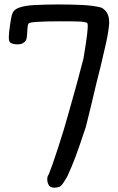

<svg xmlns="http://www.w3.org/2000/svg" viewBox="-20 -744 540 879"><path d="M20.5 -578.1Q20.5 -590.8 25.4 -625.5Q30.3 -660.2 33.7 -673.3Q37.1 -686.5 43.9 -694.3Q62.5 -715.8 133.8 -720.7Q191.4 -723.6 248 -723.6Q304.7 -723.6 356.4 -721.2Q408.2 -718.8 444.3 -709Q479.5 -690.4 479.5 -644.5Q480.5 -638.7 479.5 -632.8Q475.6 -585.9 458 -514.6Q441.4 -439.5 420.9 -361.3Q395.5 -252 373 -163.1Q342.8 -72.3 326.7 -28.8Q310.5 14.6 289.1 61.5Q265.6 104.5 253.9 110.4Q242.2 115.2 229.5 115.2Q216.8 115.2 208 109.4Q196.3 97.7 196.3 76.2Q196.3 63.5 202.1 55.7Q203.1 55.7 203.1 54.7Q218.8 15.6 246.1 -67.9Q273.4 -151.4 294.9 -229.5Q335.9 -373 362.3 -476.6Q376 -559.6 378.9 -587.4Q381.8 -615.2 381.8 -625.5Q381.8 -635.7 378.9 -638.7Q377 -640.6 368.2 -642.6Q360.4 -644.5 340.8 -645.5Q321.3 -646.5 254.4 -646.5Q187.5 -646.5 146.5 -643.6Q116.2 -641.6 111.3 -636.7Q108.4 -633.8 106.9 -624.5Q105.5 -615.2 104.5 -592.8Q103.5 -570.3 99.6 -561.5Q95.7 -552.7 84 -545.9Q76.2 -541 58.6 -541Q41 -541 28.3 -547.9Q20.5 -553.7 20.5 -569.3Z"/></svg>

Font: JasonHandwriting4
Style: Regular
Weight: 400
Version: Version 1.01.21